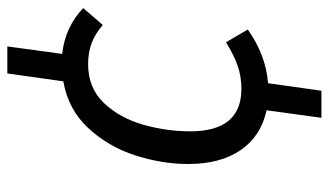

<svg xmlns="http://www.w3.org/2000/svg" viewBox="-202 -520 876 511"><g transform="rotate(-90 235.5 -265.0)"><path d="M141 -196Q141 -60 254 -60Q287 -60 315.5 -70Q344 -80 378 -101L412 -43Q344 5 269 11L249 153H177L197 7Q128 -8 91 -62Q54 -116 54 -202Q54 -271 77 -342.5Q100 -414 149.5 -467.5Q199 -521 274 -534L295 -683H367L347 -537Q419 -529 469 -481L424 -429Q401 -449 376 -458.5Q351 -468 320 -468Q256 -468 216 -425.5Q176 -383 158.5 -321Q141 -259 141 -196Z"/></g></svg>

Font: Fira Sans TEST Book
Style: Italic
Weight: 350
Italic angle: -8°
Designer: Carrois Corporate & Edenspiekermann AG
Foundry: Carrois Corporate GbR & Edenspiekermann AG
Version: Version 4.201